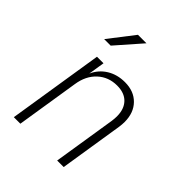

<svg xmlns="http://www.w3.org/2000/svg" viewBox="-220 -916 1040 1040"><g transform="rotate(45 300.0 -395.5)"><path d="M226 -791H291L163 -645H113ZM509 -406Q509 -388 506 -367L448 0H398L455 -360Q458 -381 458 -398Q458 -454 427.5 -485.5Q397 -517 341 -517Q275 -517 229.5 -475Q184 -433 173 -360L116 0H66L153 -550H203L188 -456Q210 -505 254.5 -532.5Q299 -560 358 -560Q427 -560 468 -518Q509 -476 509 -406Z"/></g></svg>

Font: JetBrains Mono Extra Light
Style: Italic
Weight: 200
Italic angle: -9°
Monospace: yes
Designer: Philipp Nurullin, Konstantin Bulenkov
Foundry: JetBrains
Version: 2.002